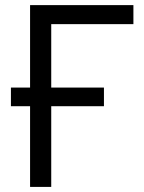

<svg xmlns="http://www.w3.org/2000/svg" viewBox="-20 -734 567 754"><path d="M503.9 -713.9V-639.2H181.2V-390.1H388.2V-316.9H181.2V0H98.1V-316.9H22.9V-390.1H98.1V-713.9Z"/></svg>

Font: Open Sans ACDW
Style: acdw
Weight: 400
Foundry: Ascender Corporation
Version: Version 1.10